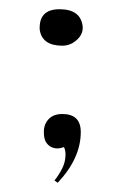

<svg xmlns="http://www.w3.org/2000/svg" viewBox="-20 -583 292 416"><path d="M155 -297Q155 -240 105 -187L98 -192Q107 -203 114.5 -217.5Q122 -232 122 -249Q122 -254 120.5 -259.5Q119 -265 117 -264Q113 -262 106 -261.5Q99 -261 92 -264Q85 -267 80 -274.5Q75 -282 75 -297Q75 -314 85.5 -325Q96 -336 115 -336Q155 -336 155 -297ZM159 -527Q161 -510 147 -497Q133 -484 115 -484Q71 -484 66 -519Q64 -563 109 -563Q154 -563 159 -527Z"/></svg>

Font: Ekushey Ghorautra
Style: Regular
Weight: 400
Designer: Al Mamun Sumon
Foundry: Al Mamun Sumon
Version: Version 1.0